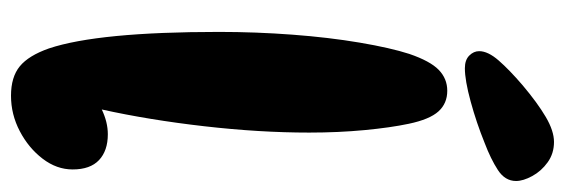

<svg xmlns="http://www.w3.org/2000/svg" viewBox="-359 -666 1027 349"><g transform="rotate(90 154.5 -491.5)"><path d="M154 2Q120 2 100.5 -14Q81 -30 68 -67Q38 -157 38 -376Q38 -443 43 -509.5Q48 -576 57.5 -632Q67 -688 78 -722Q91 -760 107 -775.5Q123 -791 145 -791Q168 -791 182.5 -775Q197 -759 205 -721Q212 -688 216.5 -640.5Q221 -593 221 -540Q221 -450 209.5 -349.5Q198 -249 179 -163Q202 -174 224 -174Q254 -174 271 -158Q288 -142 288 -110Q288 -81 268.5 -55.5Q249 -30 218.5 -14Q188 2 154 2ZM73 -849Q73 -865 90 -884.5Q107 -904 135 -928Q167 -955 192.5 -970Q218 -985 238 -985Q259 -985 275 -973.5Q291 -962 300 -945.5Q309 -929 309 -916Q309 -896 289 -883Q269 -870 240 -859Q203 -844 164.5 -833.5Q126 -823 104 -823Q89 -823 81 -831Q73 -839 73 -849Z"/></g></svg>

Font: DynaPuff Condensed Medium
Style: Regular
Weight: 500
Width: 3
Designer: Toshi Omagari, Jennifer Daniel
Foundry: Google Fonts
Version: Version 2.000; ttfautohint (v1.8.4.7-5d5b)